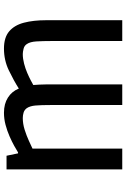

<svg xmlns="http://www.w3.org/2000/svg" viewBox="146 -783 637 969"><g transform="rotate(-90 464.5 -298.5)"><path d="M94 0V-584H163L175 -526H180Q191 -533 212.5 -545Q234 -557 261.5 -569Q289 -581 319 -589Q349 -597 380 -597Q425 -597 456.5 -577Q488 -557 502 -522Q543 -548 594 -572.5Q645 -597 704 -597Q760 -597 791 -570.5Q822 -544 834.5 -496Q847 -448 847 -384V0H742V-356Q742 -401 740 -433Q738 -465 727 -481Q719 -494 703 -498Q687 -502 676 -502Q653 -502 628 -495.5Q603 -489 581 -479.5Q559 -470 543 -461.5Q527 -453 520 -449Q521 -434 522 -417.5Q523 -401 523 -383V0H419V-358Q419 -410 416.5 -438Q414 -466 403 -482Q394 -494 380.5 -498Q367 -502 353 -502Q324 -502 294 -492.5Q264 -483 239 -471.5Q214 -460 199 -453V0Z"/></g></svg>

Font: Ruda SemiBold
Style: Regular
Weight: 600
Designer: Mariela Monsalve and Angelina Sanchez
Foundry: Mariela Monsalve and Angelina Sanchez
Version: Version 2.001